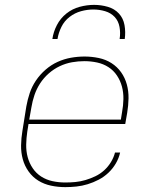

<svg xmlns="http://www.w3.org/2000/svg" viewBox="-20 -760 640 788"><path d="M248 8Q218 8 189.5 2Q161 -4 137.5 -18.5Q114 -33 97.5 -56Q81 -79 73.5 -106.5Q66 -134 66.5 -163.5Q67 -193 72 -223L88 -323Q93 -351 102 -378Q111 -405 127.5 -429.5Q144 -454 167 -474Q190 -494 216.5 -506Q243 -518 271 -523Q299 -528 327 -528Q356 -528 385 -522Q414 -516 437.5 -501Q461 -486 477 -463.5Q493 -441 500.5 -413.5Q508 -386 507.5 -356.5Q507 -327 502 -297L494 -251H97L92 -220Q88 -193 87.5 -166.5Q87 -140 93.5 -115.5Q100 -91 114 -70Q128 -49 149 -35.5Q170 -22 195.5 -16.5Q221 -11 248 -11Q269 -11 289.5 -13Q310 -15 330.5 -21Q351 -27 371 -36.5Q391 -46 407.5 -61Q424 -76 435.5 -95Q447 -114 452 -134H473Q468 -111 455.5 -89.5Q443 -68 425 -51Q407 -34 385 -22.5Q363 -11 340 -4Q317 3 294 5.5Q271 8 248 8ZM100 -269H476L481 -300Q486 -327 486.5 -353.5Q487 -380 480.5 -404.5Q474 -429 460 -450Q446 -471 425 -484.5Q404 -498 378.5 -503.5Q353 -509 326 -509Q301 -509 275.5 -504.5Q250 -500 225.5 -488.5Q201 -477 180 -458.5Q159 -440 144.5 -417.5Q130 -395 121.5 -370Q113 -345 109 -320ZM195 -600Q199 -629 213.5 -657Q228 -685 252.5 -704.5Q277 -724 307 -732Q337 -740 366 -740Q395 -740 422.5 -732Q450 -724 468 -704.5Q486 -685 491 -657Q496 -629 492 -600H471Q475 -625 470.5 -649.5Q466 -674 450.5 -690.5Q435 -707 411.5 -714Q388 -721 363 -721Q338 -721 312.5 -714Q287 -707 265.5 -690.5Q244 -674 232 -649.5Q220 -625 216 -600Z"/></svg>

Font: Iosevka SS04 Th Ex Obl
Style: Regular
Weight: 100
Width: 7
Italic angle: -9°
Monospace: yes
Designer: Belleve Invis
Foundry: Belleve Invis
Version: Version 19.0.0; ttfautohint (v1.8.4)